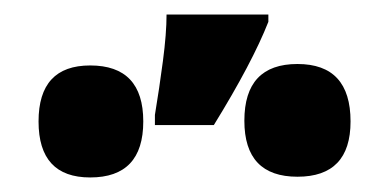

<svg xmlns="http://www.w3.org/2000/svg" viewBox="-20 -858 537 264"><path d="M209 -838Q209 -812 204 -774Q199 -736 193 -700V-686H274Q327 -772 349 -828V-838ZM316 -692Q316 -615 389 -615Q462 -615 462 -691Q462 -770 389 -770Q316 -770 316 -692ZM33 -691Q33 -614 104 -614Q177 -614 177 -691Q177 -768 104 -768Q33 -768 33 -691Z"/></svg>

Font: Noto Sans UI SemiCondensed Black
Style: Regular
Weight: 900
Width: 4
Designer: Monotype Design Team
Foundry: Monotype Imaging Inc.
Version: 1.001